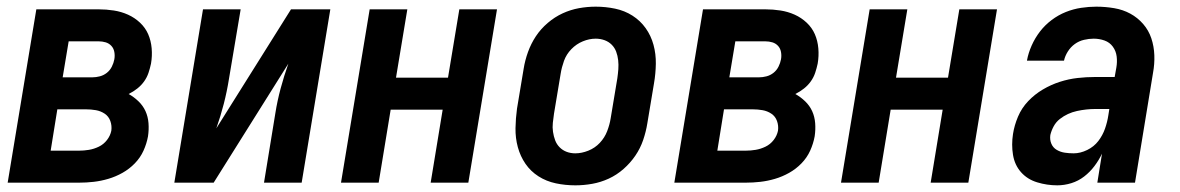

<svg xmlns="http://www.w3.org/2000/svg" viewBox="-20 -548 3540 576"><path d="M217 0H3L89 -520H276Q299 -520 321.5 -516.5Q344 -513 364 -504Q384 -495 400 -480Q416 -465 424.5 -445.5Q433 -426 435 -403Q437 -380 433 -357Q430 -343 425.5 -329.5Q421 -316 412.5 -304Q404 -292 392 -282.5Q380 -273 366 -266Q382 -257 395.5 -244Q409 -231 416.5 -214.5Q424 -198 425.5 -178.5Q427 -159 424 -139Q420 -117 410.5 -96Q401 -75 384.5 -58Q368 -41 347.5 -29.5Q327 -18 305 -11.5Q283 -5 261 -2.5Q239 0 217 0ZM168 -316H257Q268 -316 279.5 -319Q291 -322 300.5 -329.5Q310 -337 315.5 -348Q321 -359 323 -370Q325 -381 323 -392Q321 -403 314 -410.5Q307 -418 297 -421Q287 -424 276 -424H186ZM132 -96H217Q232 -96 247 -98.5Q262 -101 276.5 -108Q291 -115 301 -128Q311 -141 314 -156Q316 -171 311 -185Q306 -199 294 -207Q282 -215 267.5 -217.5Q253 -220 238 -220H152Z M503 0 589 -520H702L667 -312Q661 -274 651.5 -237Q642 -200 629 -163L853 -520H971L885 0H772L806 -208Q812 -246 822 -283Q832 -320 845 -357L621 0Z M1003 0 1089 -520H1202L1168 -315H1324L1358 -520H1471L1385 0H1272L1308 -219H1152L1116 0Z M1706 8Q1676 8 1647.5 2Q1619 -4 1595.5 -19Q1572 -34 1556.5 -56.5Q1541 -79 1533.5 -106.5Q1526 -134 1526.5 -163.5Q1527 -193 1531 -222L1551 -342Q1555 -367 1564 -392Q1573 -417 1587.5 -439Q1602 -461 1623 -479Q1644 -497 1668 -508Q1692 -519 1717 -523.5Q1742 -528 1767 -528Q1797 -528 1825.5 -522Q1854 -516 1877.5 -501Q1901 -486 1917 -463.5Q1933 -441 1940.5 -413.5Q1948 -386 1947.5 -356.5Q1947 -327 1942 -298L1922 -178Q1918 -153 1909.5 -128Q1901 -103 1886 -81Q1871 -59 1850.5 -41Q1830 -23 1806 -12Q1782 -1 1756.5 3.5Q1731 8 1706 8ZM1706 -88Q1725 -88 1745 -96Q1765 -104 1779.5 -119.5Q1794 -135 1801.5 -154.5Q1809 -174 1812 -193L1832 -313Q1834 -327 1835 -340.5Q1836 -354 1834.5 -367.5Q1833 -381 1828.5 -393Q1824 -405 1815 -414Q1806 -423 1793.5 -427.5Q1781 -432 1767 -432Q1748 -432 1728.5 -424Q1709 -416 1694 -400.5Q1679 -385 1672 -365.5Q1665 -346 1662 -327L1642 -207Q1640 -193 1638.5 -179.5Q1637 -166 1639 -152.5Q1641 -139 1645.5 -127Q1650 -115 1659 -106Q1668 -97 1680 -92.5Q1692 -88 1706 -88Z M2217 0H2003L2089 -520H2276Q2299 -520 2321.5 -516.5Q2344 -513 2364 -504Q2384 -495 2400 -480Q2416 -465 2424.5 -445.5Q2433 -426 2435 -403Q2437 -380 2433 -357Q2430 -343 2425.5 -329.5Q2421 -316 2412.5 -304Q2404 -292 2392 -282.5Q2380 -273 2366 -266Q2382 -257 2395.5 -244Q2409 -231 2416.5 -214.5Q2424 -198 2425.5 -178.5Q2427 -159 2424 -139Q2420 -117 2410.5 -96Q2401 -75 2384.5 -58Q2368 -41 2347.5 -29.5Q2327 -18 2305 -11.5Q2283 -5 2261 -2.5Q2239 0 2217 0ZM2168 -316H2257Q2268 -316 2279.5 -319Q2291 -322 2300.5 -329.5Q2310 -337 2315.5 -348Q2321 -359 2323 -370Q2325 -381 2323 -392Q2321 -403 2314 -410.5Q2307 -418 2297 -421Q2287 -424 2276 -424H2186ZM2132 -96H2217Q2232 -96 2247 -98.5Q2262 -101 2276.5 -108Q2291 -115 2301 -128Q2311 -141 2314 -156Q2316 -171 2311 -185Q2306 -199 2294 -207Q2282 -215 2267.5 -217.5Q2253 -220 2238 -220H2152Z M2503 0 2589 -520H2702L2668 -315H2824L2858 -520H2971L2885 0H2772L2808 -219H2652L2616 0Z M3152 8Q3121 8 3091.5 -1Q3062 -10 3043 -31.5Q3024 -53 3019 -83.5Q3014 -114 3019 -146Q3023 -172 3034 -198Q3045 -224 3064.5 -244.5Q3084 -265 3108.5 -279.5Q3133 -294 3159.5 -302.5Q3186 -311 3212.5 -314Q3239 -317 3265 -317H3324L3329 -345Q3332 -362 3330 -378.5Q3328 -395 3318.5 -408Q3309 -421 3293.5 -426.5Q3278 -432 3261 -432Q3247 -432 3232 -428.5Q3217 -425 3204.5 -416Q3192 -407 3183.5 -393.5Q3175 -380 3172 -366H3061V-367Q3065 -389 3075 -411.5Q3085 -434 3100 -453.5Q3115 -473 3135 -488Q3155 -503 3177.5 -512Q3200 -521 3223.5 -524.5Q3247 -528 3269 -528Q3296 -528 3322.5 -523.5Q3349 -519 3371 -507Q3393 -495 3409.5 -476Q3426 -457 3434 -433Q3442 -409 3443 -382.5Q3444 -356 3439 -329L3385 0H3272L3286 -87Q3277 -68 3263.5 -50Q3250 -32 3232.5 -18.5Q3215 -5 3194 1.5Q3173 8 3152 8ZM3201 -88Q3221 -88 3241.5 -98Q3262 -108 3275 -125Q3288 -142 3295 -162Q3302 -182 3305 -202L3308 -221H3265Q3252 -221 3238.5 -219.5Q3225 -218 3211 -215Q3197 -212 3184 -206Q3171 -200 3159.5 -191Q3148 -182 3141 -169Q3134 -156 3131 -143Q3129 -129 3134 -117Q3139 -105 3150 -98.5Q3161 -92 3174 -90Q3187 -88 3201 -88Z"/></svg>

Font: Iosevka Oblique
Style: Bold
Weight: 700
Italic angle: -9°
Monospace: yes
Designer: Belleve Invis
Foundry: Belleve Invis
Version: Version 32.5.0; ttfautohint (v1.8.4)